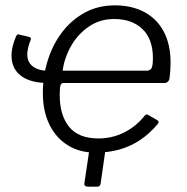

<svg xmlns="http://www.w3.org/2000/svg" viewBox="-20 -560 697 717"><path d="M337 10Q277 10 232.5 -18Q188 -46 164 -96Q140 -146 140 -213Q140 -275 158 -333.5Q176 -392 211 -438.5Q246 -485 296 -512.5Q346 -540 409 -540Q472 -540 519 -515Q566 -490 591.5 -442Q617 -394 617 -326Q617 -312 616 -297.5Q615 -283 613 -267Q612 -260 607 -255Q602 -250 593 -250H216Q209 -250 206 -241.5Q203 -233 203 -205Q203 -130 238 -86.5Q273 -43 348 -43Q399 -43 444 -65.5Q489 -88 521 -129Q525 -133 528.5 -132.5Q532 -132 535 -130L566 -112Q577 -106 569 -97Q539 -61 503 -37Q467 -13 425.5 -1.5Q384 10 337 10ZM308 137Q294 137 295 125L317 -23H377L356 124Q355 131 352 134Q349 137 343 137ZM161 -250Q100 -250 65.5 -272Q31 -294 24.5 -333.5Q18 -373 40 -424Q42 -429 45 -431Q48 -433 51 -431L86 -423Q98 -420 95 -412Q71 -353 91 -324Q111 -295 168 -295ZM214 -296H528Q539 -296 545 -304Q551 -312 551 -343Q551 -414 512 -451.5Q473 -489 406 -489Q353 -489 311.5 -460.5Q270 -432 245 -387.5Q220 -343 214 -296Z"/></svg>

Font: Libre Franklin Light
Style: Italic
Weight: 300
Italic angle: -8°
Designer: Pablo Impallari, Rodrigo Fuenzalida, Nhung Nguyen
Foundry: Impallari Type
Version: Version 3.000